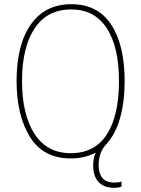

<svg xmlns="http://www.w3.org/2000/svg" viewBox="-20 -745 673 915"><path d="M424 44Q424 8 436 -18Q385 10 317 10Q186 10 122.5 -93Q59 -196 59 -359Q59 -532 127 -628.5Q195 -725 320 -725Q446 -725 510 -627.5Q574 -530 574 -358Q574 -261 552.5 -183.5Q531 -106 486 -57Q450 -19 450 44Q450 81 468 103Q486 125 524 125Q547 125 559 120V144Q547 150 523 150Q475 150 449.5 122Q424 94 424 44ZM547 -358Q547 -522 488.5 -611Q430 -700 320 -700Q204 -700 144.5 -609Q85 -518 85 -359Q85 -199 144.5 -107Q204 -15 317 -15Q432 -15 489.5 -105Q547 -195 547 -358Z"/></svg>

Font: Noto Sans Georgian Thin Narrow
Style: Regular
Weight: 250
Width: 4
Designer: Monotype Design team
Foundry: Monotype Imaging Inc.
Version: Version 1.000